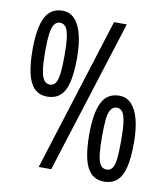

<svg xmlns="http://www.w3.org/2000/svg" viewBox="-78 -736 706 814"><g transform="rotate(10 274.5 -328.5)"><path d="M124 -300Q89 -300 68 -322Q47 -344 38 -386Q29 -428 29 -486Q29 -531 34.5 -565.5Q40 -600 51.5 -623.5Q63 -647 82 -658.5Q101 -670 126 -670Q157 -670 178 -648.5Q199 -627 210 -585Q221 -543 221 -483Q221 -420 211.5 -379.5Q202 -339 180.5 -319.5Q159 -300 124 -300ZM127 -352Q142 -352 151 -365Q160 -378 163.5 -407Q167 -436 167 -482Q167 -532 163 -562Q159 -592 149.5 -605Q140 -618 124 -618Q109 -618 99.5 -604Q90 -590 86.5 -561.5Q83 -533 83 -488Q83 -441 87 -411Q91 -381 100.5 -366.5Q110 -352 127 -352ZM424 13Q389 13 367.5 -9Q346 -31 337 -73Q328 -115 328 -173Q328 -218 333.5 -252.5Q339 -287 350.5 -310.5Q362 -334 381 -345.5Q400 -357 426 -357Q457 -357 478 -335Q499 -313 510 -271.5Q521 -230 521 -170Q521 -107 511.5 -66.5Q502 -26 480.5 -6.5Q459 13 424 13ZM426 -39Q442 -39 451 -52Q460 -65 463 -94Q466 -123 466 -169Q466 -219 462 -249Q458 -279 449 -292Q440 -305 424 -305Q408 -305 398.5 -291Q389 -277 386 -248.5Q383 -220 383 -175Q383 -128 386.5 -98Q390 -68 399.5 -53.5Q409 -39 426 -39ZM141 0 349 -660H404L195 0Z"/></g></svg>

Font: Bricolage Grotesque 24pt Condensed ExtraLight
Style: Regular
Weight: 250
Width: 3
Designer: Mathieu Triay
Foundry: Atelier Triay
Version: Version 1.001;gftools[0.9.33.dev8+g029e19f]